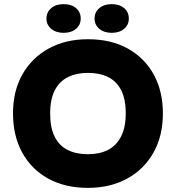

<svg xmlns="http://www.w3.org/2000/svg" viewBox="-20 -900 852 930"><path d="M406 10Q294 10 212.5 -35.5Q131 -81 87 -162Q43 -243 43 -351Q43 -459 88.5 -539.5Q134 -620 216 -665Q298 -710 406 -710Q518 -710 599.5 -664.5Q681 -619 725 -538.5Q769 -458 769 -350Q769 -242 723.5 -161Q678 -80 596 -35Q514 10 406 10ZM406 -153Q462 -153 502.5 -173.5Q543 -194 566 -238Q589 -282 589 -351Q589 -420 567 -463Q545 -506 504 -526.5Q463 -547 406 -547Q350 -547 309 -526.5Q268 -506 245.5 -463Q223 -420 223 -350Q223 -281 245 -237.5Q267 -194 308 -173.5Q349 -153 406 -153ZM288 -741Q251 -741 228 -760.5Q205 -780 205 -810Q205 -841 228 -860.5Q251 -880 288 -880Q326 -880 348.5 -860.5Q371 -841 371 -810Q371 -780 348.5 -760.5Q326 -741 288 -741ZM521 -741Q484 -741 461 -760.5Q438 -780 438 -810Q438 -841 461 -860.5Q484 -880 521 -880Q559 -880 581.5 -860.5Q604 -841 604 -810Q604 -780 581.5 -760.5Q559 -741 521 -741Z"/></svg>

Font: REM
Style: Bold
Weight: 700
Designer: Octavio Pardo
Foundry: Ashler Design
Version: Version 1.005;gftools[0.9.28]